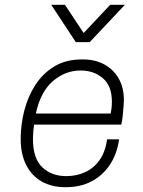

<svg xmlns="http://www.w3.org/2000/svg" viewBox="-20 -768 596 798"><path d="M250 10Q195 10 153.5 -13.5Q112 -37 89 -82Q66 -127 66 -191Q66 -250 81 -308.5Q96 -367 127 -415Q158 -463 206 -492Q254 -521 320 -521H325Q374 -521 412 -501Q450 -481 472.5 -443Q495 -405 495 -351Q495 -345 493.5 -326.5Q492 -308 490 -286.5Q488 -265 484 -250H122Q119 -231 118 -216.5Q117 -202 117 -190Q117 -109 156 -72.5Q195 -36 255 -36Q298 -36 334 -52.5Q370 -69 394 -103Q418 -137 425 -189H475Q466 -126 435.5 -81.5Q405 -37 359 -13.5Q313 10 255 10ZM129 -296H440Q444 -318 444.5 -328.5Q445 -339 445 -346Q445 -411 407.5 -443Q370 -475 315 -475Q251 -475 199.5 -430.5Q148 -386 129 -296ZM499 -748 353 -593H295L193 -748H250L340 -612H310L438 -748Z"/></svg>

Font: Chivo Medium Thin
Style: Italic
Weight: 250
Italic angle: -8.05°
Version: Version 2.002